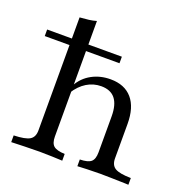

<svg xmlns="http://www.w3.org/2000/svg" viewBox="-116 -739 825 847"><g transform="rotate(20 297.0 -315.5)"><path d="M25 0V-31.5Q79 -33.1 99.6 -45.6Q120.2 -58.1 120.2 -89.5V-620.2Q143.5 -621.8 162.5 -624.2Q181.5 -626.6 197.6 -631.5V-89.5Q197.6 -58.1 212.1 -45.6Q226.6 -33.1 264.5 -31.5V0Q246 -0.8 216.9 -2Q187.9 -3.2 158.1 -3.2Q124.2 -3.2 87.5 -2Q50.8 -0.8 25 0ZM335.5 0V-31.5Q373.4 -32.3 387.9 -44.8Q402.4 -57.3 402.4 -89.5V-258.1Q402.4 -312.9 380.6 -340.3Q358.9 -367.7 314.5 -367.7Q278.2 -367.7 247.2 -348.8Q216.1 -329.8 192.7 -292.7L194.4 -328.2Q216.1 -367.7 255.2 -389.1Q294.4 -410.5 342.7 -410.5Q408.9 -410.5 444.4 -369.4Q479.8 -328.2 479.8 -250.8V-89.5Q479.8 -57.3 500.8 -44.8Q521.8 -32.3 575 -31.5V0Q562.1 -0.8 539.9 -1.2Q517.7 -1.6 491.9 -2.4Q466.1 -3.2 441.9 -3.2Q410.5 -3.2 380.6 -2Q350.8 -0.8 335.5 0ZM4 -490.3V-521H354.8V-490.3Z"/></g></svg>

Font: Playfair 12pt
Style: Regular
Weight: 400
Designer: Claus Eggers Sørensen
Foundry: Claus Eggers Sørensen
Version: Version 2.000;gftools[0.9.28]